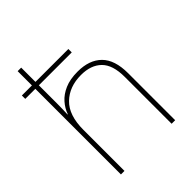

<svg xmlns="http://www.w3.org/2000/svg" viewBox="-213 -880 999 999"><g transform="rotate(-45 286.5 -380.0)"><path d="M116 -760V-655H358V-630H116V-496Q116 -474 115.5 -456.5Q115 -439 114 -417H116Q127 -449 151 -476.5Q175 -504 214 -521Q253 -538 309 -538Q395 -538 442 -491Q489 -444 489 -346V0H463V-345Q463 -433 422.5 -473Q382 -513 309 -513Q223 -513 169.5 -461.5Q116 -410 116 -302V0H90V-630H16V-655H90V-760Z"/></g></svg>

Font: Noto Sans Khmer UI Thin
Style: Regular
Weight: 100
Designer: Danh Hong and the Monotype Design Team
Foundry: Monotype Imaging Inc.
Version: Version 2.002; ttfautohint (v1.8.4.7-5d5b)